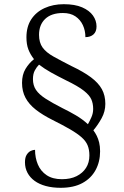

<svg xmlns="http://www.w3.org/2000/svg" viewBox="-20 -780 589 915"><path d="M269 115Q230 115 198.5 106.5Q167 98 145 82Q123 66 111 43.5Q99 21 99 -7Q99 -30 107.5 -43Q116 -56 127 -61Q138 -66 147 -66Q147 -28 160.5 4Q174 36 202.5 55Q231 74 275 74Q316 74 345 59.5Q374 45 390 20Q406 -5 406 -39Q406 -67 397.5 -87.5Q389 -108 368.5 -126Q348 -144 314.5 -163.5Q281 -183 231 -208Q183 -232 150.5 -257.5Q118 -283 101.5 -314Q85 -345 85 -385Q85 -424 101.5 -451.5Q118 -479 142 -498Q124 -521 115 -545Q106 -569 106 -602Q106 -653 129 -688Q152 -723 192.5 -741.5Q233 -760 284 -760Q337 -760 371.5 -745Q406 -730 423 -706Q440 -682 440 -654Q440 -629 425.5 -616Q411 -603 387 -603Q387 -634 375 -660Q363 -686 339.5 -702Q316 -718 280 -718Q225 -718 195.5 -690Q166 -662 166 -614Q166 -577 183 -553.5Q200 -530 235 -510.5Q270 -491 321 -465Q378 -438 413.5 -411.5Q449 -385 465.5 -355Q482 -325 482 -285Q482 -249 464.5 -217Q447 -185 425 -159Q434 -147 441 -133Q448 -119 452.5 -101Q457 -83 457 -59Q457 -9 435.5 30.5Q414 70 372.5 92.5Q331 115 269 115ZM399 -188Q407 -202 415.5 -221Q424 -240 424 -261Q424 -287 415 -307Q406 -327 378.5 -348.5Q351 -370 295 -397Q255 -417 223.5 -434.5Q192 -452 166 -472Q155 -461 146 -444.5Q137 -428 137 -403Q137 -373 151.5 -351.5Q166 -330 197 -310Q228 -290 277 -265Q310 -249 341.5 -230.5Q373 -212 399 -188Z"/></svg>

Font: Noto Serif Tibetan Light
Style: Regular
Weight: 300
Version: Version 2.103